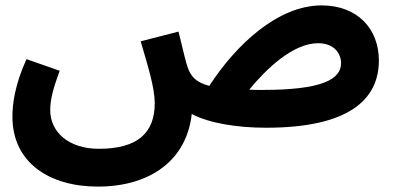

<svg xmlns="http://www.w3.org/2000/svg" viewBox="-20 -460 1462 711"><path d="M342 231C540 231 672 130 690 -38C753 -4 858 13 965 13C1270 13 1383 -90 1383 -236C1383 -353 1304 -440 1171 -440C1008 -440 853 -293 755 -142C707 -155 689 -175 677 -205C669 -225 660 -266 641 -343L501 -307C528 -214 553 -135 553 -78C553 32 490 91 346 91C233 91 166 28 166 -52C166 -94 178 -135 201 -198L78 -241C34 -143 26 -74 26 -28C26 143 164 231 342 231ZM1158 -300C1218 -300 1243 -261 1243 -226C1243 -166 1172 -127 953 -127C935 -127 919 -127 903 -128C966 -205 1065 -300 1158 -300Z"/></svg>

Font: Noto Sans Arabic UI
Style: Bold
Weight: 700
Designer: Monotype Design Team, Nadine Chahine and Nizar Qandah
Foundry: Monotype Imaging Inc.
Version: Version 2.010